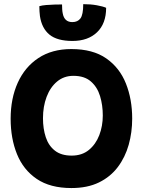

<svg xmlns="http://www.w3.org/2000/svg" viewBox="-20 -902 717 947"><path d="M332 25.5Q227.5 25.5 161.2 -19.5Q95 -64.5 63.8 -141.8Q32.5 -219 32.5 -316.5Q32.5 -416 67.5 -493.8Q102.5 -571.5 169.5 -615.8Q236.5 -660 332 -660Q438 -660 504 -614Q570 -568 601 -490.2Q632 -412.5 632 -317Q632 -249.5 614.8 -188Q597.5 -126.5 561.2 -78.2Q525 -30 468.2 -2.2Q411.5 25.5 332 25.5ZM333.5 -134.5Q384.5 -134.5 418.5 -162.5Q452.5 -190.5 469.8 -235.5Q487 -280.5 487 -332.5Q487 -383.5 473.5 -428Q460 -472.5 428.2 -500.2Q396.5 -528 342 -528Q295.5 -528 261.8 -500Q228 -472 210 -424.5Q192 -377 192 -319Q192 -267 205.8 -225.2Q219.5 -183.5 250.8 -159Q282 -134.5 333.5 -134.5ZM503.5 -863.5Q503.5 -786 458.8 -743Q414 -700 337.5 -700Q262 -700 224 -731.2Q186 -762.5 177 -822.5Q175.5 -834 174.8 -846.2Q174 -858.5 174 -871.5Q187 -875.5 207.5 -877.2Q228 -879 249.5 -879.5Q271 -880 286 -880Q286 -867 286.8 -855.8Q287.5 -844.5 289.5 -835.5Q297.5 -793 337 -793Q363 -793 376.8 -811.2Q390.5 -829.5 390.5 -881.5Q427 -881.5 457.5 -876Q488 -870.5 503.5 -863.5Z"/></svg>

Font: Grandstander
Style: Bold
Weight: 700
Designer: Tyler Finck
Foundry: Etcetera Type Co
Version: Version 1.200; ttfautohint (v1.8.3)